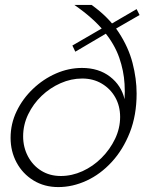

<svg xmlns="http://www.w3.org/2000/svg" viewBox="-20 -750 615 780"><path d="M535 -370Q535 -282 507.5 -212Q480 -142 434 -92Q388 -42 331.5 -16Q275 10 217 10Q160 10 116 -17Q72 -44 47.5 -89.5Q23 -135 23 -190Q23 -247 47.5 -298Q72 -349 114 -389Q156 -429 207.5 -451.5Q259 -474 313 -474Q381 -474 427 -438.5Q473 -403 486 -347Q487 -363 487 -378Q487 -393 486 -409Q483 -462 464.5 -515.5Q446 -569 403 -622.5Q360 -676 282 -730H352Q422 -680 462 -619Q502 -558 518.5 -494Q535 -430 535 -370ZM74 -196Q74 -152 93.5 -115Q113 -78 147.5 -56.5Q182 -35 227 -35Q272 -35 315 -54.5Q358 -74 392.5 -108.5Q427 -143 447.5 -186Q468 -229 468 -275Q468 -319 448.5 -354Q429 -389 394 -410Q359 -431 314 -431Q269 -431 226 -412Q183 -393 149 -360.5Q115 -328 94.5 -285.5Q74 -243 74 -196ZM547 -689 436 -625 420 -619 286 -540 274 -565 405 -641 420 -646 535 -713Z"/></svg>

Font: Raleway Thin Light
Style: Italic
Weight: 300
Italic angle: -12°
Version: Version 4.026